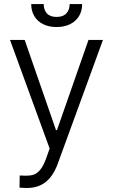

<svg xmlns="http://www.w3.org/2000/svg" viewBox="-20 -727 557 946"><path d="M76.2 197.3 77.1 137.7 109.4 138.7Q130.4 138.7 146 133.5Q161.6 128.4 177.2 110.6Q192.9 92.8 206.1 56.6L224.6 4.9L29.3 -530.3H101.6L255.9 -85.9H260.7L416 -530.3H487.3L263.7 82Q241.7 141.1 204.6 170.2Q167.5 199.2 113.3 199.2Q93.8 199.2 76.2 197.3ZM258.8 -593.8Q220.7 -593.8 192.4 -607.9Q164.1 -622.1 148.9 -647.7Q133.8 -673.3 133.8 -707H195.3Q195.3 -678.7 210.9 -661.1Q226.6 -643.6 258.8 -643.6Q291 -643.6 307.1 -661.1Q323.2 -678.7 323.2 -707H384.8Q384.8 -673.3 369.4 -647.7Q354 -622.1 325.4 -607.9Q296.9 -593.8 258.8 -593.8Z"/></svg>

Font: Pretendard GOV Light
Style: Regular
Weight: 300
Designer: Base glyphs from Inter by Rasmus Andersson; Hangeul glyphs from Noto Sans CJK(Source Han Sans) by Jang Soo-young and Kan
Foundry: Kil Hyung-jin
Version: Version 1.309